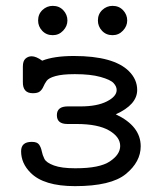

<svg xmlns="http://www.w3.org/2000/svg" viewBox="-20 -630 565 655"><path d="M52 -114Q52 -146 88 -146H89Q107 -146 113.5 -136.5Q120 -127 122.5 -114Q125 -101 131.5 -88Q138 -75 164 -65.5Q190 -56 235 -56H239Q320 -56 355 -79.5Q390 -103 390 -132Q390 -163 352 -185Q314 -207 241 -207H210Q174 -207 174 -237Q174 -267 211 -267H255Q311 -267 344.5 -284Q378 -301 378 -323Q378 -335 367.5 -346.5Q357 -358 323 -367.5Q289 -377 237 -377H233Q193 -377 169.5 -370.5Q146 -364 139 -354Q132 -344 128 -334.5Q124 -325 116.5 -318.5Q109 -312 92 -312Q57 -312 58 -351Q58 -352 58 -353V-403Q58 -422 67 -430Q76 -438 88 -438Q103 -438 124 -423Q164 -439 232 -439Q368 -439 420 -387Q448 -359 448 -323Q448 -273 375 -240Q460 -200 460 -131Q460 -78 409.5 -36.5Q359 5 236 5Q129 5 84 -41Q52 -73 52 -114ZM314 -560Q314 -582 329 -596Q344 -610 364 -610Q386 -610 400 -595Q414 -580 414 -560Q414 -541 399.5 -525.5Q385 -510 364 -510Q342 -510 328 -525Q314 -540 314 -560ZM110 -560Q110 -582 125 -596Q140 -610 160 -610Q182 -610 196 -595Q210 -580 210 -560Q210 -541 195.5 -525.5Q181 -510 160 -510Q138 -510 124 -525Q110 -540 110 -560Z"/></svg>

Font: CMU Typewriter Text
Style: Regular
Weight: 500
Monospace: yes
Version: Version 0.7.0